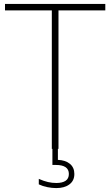

<svg xmlns="http://www.w3.org/2000/svg" viewBox="-20 -760 563 980"><path d="M275.5 0V56Q314 57.5 336.8 76.2Q359.5 95 359.5 128Q359.5 162.5 334.2 181.2Q309 200 267.5 200Q245 200 221.5 195.2Q198 190.5 178 181V153Q204 164.5 225 169.2Q246 174 267.5 174Q298 174 314.8 162.8Q331.5 151.5 331.5 128Q331.5 104.5 314.5 93.2Q297.5 82 266.5 82H247.5V0H244.5V-707H5.5V-740H517.5V-707H278.5V0Z"/></svg>

Font: Encode Sans Semi Condensed Thin
Style: Regular
Weight: 250
Width: 4
Designer: Multiple Designers
Foundry: Impallari Type
Version: Version 2.000